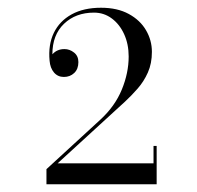

<svg xmlns="http://www.w3.org/2000/svg" viewBox="-20 -933 510 496"><path d="M384.7 -457H100V-496L239.5 -624.1Q277 -658.6 294.7 -701.6Q312.4 -744.7 312.4 -787Q312.4 -819.1 300.7 -844.7Q289 -870.4 268.7 -885.4Q248.5 -900.4 222.7 -900.4Q175.6 -900.4 145.4 -871.6Q115.3 -842.8 115.3 -792.7Q127.3 -806.2 146.5 -806.2Q160 -806.2 171.2 -797.3Q182.5 -788.5 182.5 -772.6Q182.5 -754.6 171.7 -744.4Q160.9 -734.2 145 -734.2Q129.4 -734.2 119.5 -745.7Q109.6 -757.3 108.1 -776.2Q104.2 -817.3 119 -848Q133.9 -878.8 165.1 -895.9Q196.3 -913 241 -913Q283.3 -913 312.7 -896.9Q342.1 -880.9 357.2 -854.9Q372.4 -829 372.4 -799Q372.4 -769 362 -745.7Q351.7 -722.5 335.6 -704.2Q319.6 -685.9 303.1 -670.6L128.8 -511H376.6V-556H384.7Z"/></svg>

Font: Bodoni Moda 16pt
Style: Regular
Weight: 400
Version: Version 2.3